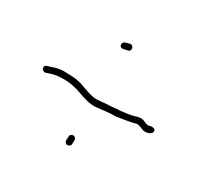

<svg xmlns="http://www.w3.org/2000/svg" viewBox="-100 -680 747 708"><g transform="rotate(30 273.0 -326.5)"><path d="M44 -322C28 -317 36 -294 54 -298L68 -303C86 -309 101 -311 125 -311C163 -311 190 -300 216 -291C235 -285 254 -279 277 -281C306 -284 329 -288 360 -288C389 -292 416 -297 440 -303H441C450 -303 465 -295 470 -294C486 -290 503 -297 506 -305C513 -320 496 -324 483 -320C476 -316 464 -322 460 -324C445 -331 435 -329 419 -324C402 -318 379 -317 359 -314H358C344 -314 331 -311 317 -311C297 -311 274 -305 250 -308C231 -312 213 -318 195 -325C176 -333 153 -336 125 -336C98 -338 82 -335 61 -327ZM243 -120C243 -114 249 -107 255 -107C263 -107 269 -112 269 -118L270 -135C270 -142 264 -149 258 -149C249 -149 244 -144 244 -137ZM251 -541C237 -537 238 -513 258 -517L275 -521C291 -523 286 -550 268 -546ZM270 -135ZM418 -324H419Z"/></g></svg>

Font: Stray Cat
Style: Lt
Weight: 300
Version: Version 1.0